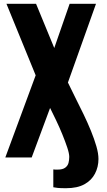

<svg xmlns="http://www.w3.org/2000/svg" viewBox="-20 -830 564 1012"><path d="M328 162Q298 162 284.5 160.5Q271 159 261 157V63Q267 64 273 64Q279 64 283 64Q310 64 323.5 54Q337 44 341 29Q345 14 345 -3Q345 -21 334.5 -52.5Q324 -84 308.5 -122Q293 -160 275.5 -196.5Q258 -233 244 -261L147 0H8L168 -433L14 -810H170L266 -577L347 -810H486L338 -395Q356 -357 377.5 -314.5Q399 -272 420.5 -227.5Q442 -183 459.5 -140Q477 -97 488 -59Q499 -21 499 8Q499 50 480.5 85.5Q462 121 424.5 141.5Q387 162 328 162Z"/></svg>

Font: Oswald SemiBold
Style: Regular
Weight: 600
Designer: Vernon Adams
Foundry: Vernon Adams
Version: Version 4.103;gftools[0.9.33.dev8+g029e19f]